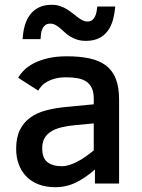

<svg xmlns="http://www.w3.org/2000/svg" viewBox="-20 -760 586 795"><path d="M373 0V-58.1Q336.9 -25.9 296.6 -5.4Q256.3 15.1 209 15.1Q169.9 15.1 139.6 3.4Q109.4 -8.3 88.9 -29.5Q68.4 -50.8 57.6 -79.8Q46.9 -108.9 46.9 -144Q46.9 -190.4 62.3 -221.7Q77.6 -252.9 104.7 -272.7Q131.8 -292.5 169.2 -302.5Q206.5 -312.5 251 -316.9L368.2 -328.1V-352.1Q368.2 -377.4 360.6 -394.3Q353 -411.1 338.6 -421.4Q324.2 -431.6 303 -435.8Q281.7 -439.9 254.9 -439.9Q229 -439.9 209.7 -435.1Q190.4 -430.2 176.3 -422.4Q162.1 -414.6 152.8 -404.5Q143.6 -394.5 138.2 -384.8L55.2 -438Q64.5 -454.6 80.8 -470.5Q97.2 -486.3 121.6 -498.8Q146 -511.2 179.4 -519Q212.9 -526.9 256.8 -526.9Q310.5 -526.9 351.1 -518.1Q391.6 -509.3 418.7 -488.8Q445.8 -468.3 459.5 -433.8Q473.1 -399.4 473.1 -348.1V0ZM368.2 -249 294.9 -242.2Q261.2 -239.3 235.1 -232.9Q209 -226.6 191.2 -215.3Q173.3 -204.1 164.1 -187.3Q154.8 -170.4 154.8 -146Q154.8 -105.5 176.3 -88.6Q197.8 -71.8 236.8 -71.8Q252 -71.8 268.3 -77.1Q284.7 -82.5 301.5 -91.3Q318.4 -100.1 335.2 -112.1Q352.1 -124 368.2 -137.2ZM73.7 -598.1Q75.2 -628.4 82.8 -654.5Q90.3 -680.7 105 -699.7Q119.6 -718.8 141.6 -729.5Q163.6 -740.2 193.8 -740.2Q212.9 -740.2 228.3 -735.1Q243.7 -730 256.3 -722.2Q269 -714.4 280 -705.6Q291 -696.8 301.3 -689Q311.5 -681.2 321.5 -676Q331.5 -670.9 342.8 -670.9Q354.5 -670.9 361.8 -676.8Q369.1 -682.6 373.5 -691.9Q377.9 -701.2 379.9 -711.9Q381.8 -722.7 382.8 -732.9H457Q454.6 -702.6 447.3 -676.5Q439.9 -650.4 425.5 -631.3Q411.1 -612.3 389.2 -601.6Q367.2 -590.8 335.9 -590.8Q314.5 -590.8 298.3 -596.2Q282.2 -601.6 269.8 -609.4Q257.3 -617.2 247.6 -626.5Q237.8 -635.7 228.5 -643.6Q219.2 -651.4 209.5 -656.7Q199.7 -662.1 188 -662.1Q175.3 -662.1 167.7 -656.2Q160.2 -650.4 155.8 -641.4Q151.4 -632.3 149.9 -620.8Q148.4 -609.4 147.9 -598.1Z"/></svg>

Font: Lorenzo Sans Medium
Style: Regular
Weight: 500
Foundry: Intel Corporation
Version: Version 1.00; ttfautohint (v1.5)